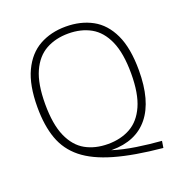

<svg xmlns="http://www.w3.org/2000/svg" viewBox="-148 -876 1039 1100"><g transform="rotate(-20 372.0 -326.5)"><path d="M661 96Q487.5 79.5 371.8 46.2Q256 13 188.2 -41.5Q120.5 -96 91.5 -176.8Q62.5 -257.5 62.5 -369.5Q62.5 -503.5 102 -587.2Q141.5 -671 211.2 -710Q281 -749 372 -749Q463 -749 533 -711Q603 -673 642.2 -589.5Q681.5 -506 681.5 -370Q681.5 -185 604.5 -89.5Q527.5 6 380.5 6Q378 6 376 6Q439.5 26 517 37.8Q594.5 49.5 667.5 55ZM372 -33.5Q450 -33.5 508.8 -66.2Q567.5 -99 600.5 -172.5Q633.5 -246 633.5 -368Q633.5 -492 600.5 -566.5Q567.5 -641 508.8 -673.8Q450 -706.5 372 -706.5Q294.5 -706.5 235.5 -673.8Q176.5 -641 143.5 -567.8Q110.5 -494.5 110.5 -372Q110.5 -248 143.5 -173.5Q176.5 -99 235.2 -66.2Q294 -33.5 372 -33.5Z"/></g></svg>

Font: Encode Sans SmExp XLt
Style: Regular
Weight: 200
Width: 6
Designer: Multiple Designers
Foundry: Impallari Type
Version: Version 3.002; ttfautohint (v1.8.3) -l 8 -r 50 -G 200 -x 14 